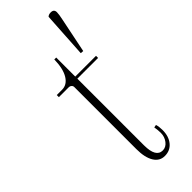

<svg xmlns="http://www.w3.org/2000/svg" viewBox="-231 -683 713 713"><g transform="rotate(-45 125.5 -326.5)"><path d="M210 -478 198 -479 209 -659Q215 -665 226 -665Q243 -665 243 -649Q243 -638 238 -615ZM149 12Q122 12 107 -12.5Q92 -37 92 -81V-407Q92 -413 87.5 -417Q83 -421 78 -421H25V-432H53Q79 -432 95 -458Q111 -484 112 -532H122V-432H231V-421H122V-71Q122 -8 158 -8Q175 -8 187 -23.5Q199 -39 199 -60Q199 -73 196 -91L207 -93Q211 -80 211 -62Q211 -29 194 -8.5Q177 12 149 12Z"/></g></svg>

Font: Arapey Thin-Display
Style: Regular
Weight: 100
Designer: Eduardo Rodriguez Tunni
Foundry: Eduardo Rodriguez Tunni
Version: Version 4.000